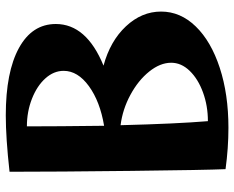

<svg xmlns="http://www.w3.org/2000/svg" viewBox="-93 -712 810 664"><g transform="rotate(-90 312.0 -380.0)"><path d="M59 -5Q56 -73 53 -331.5Q50 -590 50 -752Q167 -765 245 -765Q395 -765 478 -719.5Q561 -674 561 -592Q561 -486 417 -427Q502 -404 553 -349.5Q604 -295 604 -228Q604 -161 552.5 -108Q501 -55 409.5 -25Q318 5 202 5Q132 5 59 -5ZM427 -193Q427 -231 396.5 -269Q366 -307 316 -334Q266 -361 211 -368Q216 -173 225 -66Q278 -66 324.5 -83Q371 -100 399 -129Q427 -158 427 -193ZM209 -425Q293 -439 346 -477.5Q399 -516 399 -565Q399 -599 373 -628Q347 -657 302.5 -674.5Q258 -692 207 -692Q207 -589 209 -425Z"/></g></svg>

Font: Otomanopee One
Style: Regular
Weight: 400
Designer: Das Ende der Wildnis
Foundry: Gutenberg Labo
Version: Version 3.005